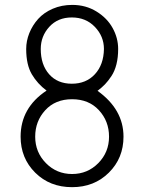

<svg xmlns="http://www.w3.org/2000/svg" viewBox="-20 -756 593 791"><path d="M277.8 -735.8Q333.5 -735.8 377.7 -708.5Q421.9 -681.2 444.3 -640.1Q466.8 -599.1 466.8 -554.2Q466.8 -519.5 459.7 -491.2Q452.6 -462.9 439 -442.4Q425.3 -421.9 412.6 -408.7Q399.9 -395.5 381.8 -381.8Q488.8 -305.2 488.8 -192.9Q488.8 -104.5 428.5 -44.7Q368.2 15.1 276.9 15.1Q185.1 15.1 125 -44.7Q64.9 -104.5 64.9 -192.9Q64.9 -312 171.9 -382.8Q134.3 -410.6 111.1 -450Q87.9 -489.3 87.9 -554.2Q87.9 -587.4 100.8 -619.6Q113.8 -651.9 137.2 -678Q160.6 -704.1 197.3 -720Q233.9 -735.8 277.8 -735.8ZM147.9 -554.2Q147.9 -489.3 182.4 -450.2Q216.8 -411.1 275.9 -411.1Q335 -411.1 371.1 -450.4Q407.2 -489.7 408.2 -554.2Q408.2 -606.4 370.8 -645.3Q333.5 -684.1 275.9 -684.1Q218.3 -684.1 183.1 -645.5Q147.9 -606.9 147.9 -554.2ZM276.9 -39.1Q340.8 -39.1 385 -84Q429.2 -128.9 429.2 -192.9Q429.2 -256.8 387.5 -302Q345.7 -347.2 276.9 -347.2Q208 -347.2 166.5 -302Q125 -256.8 125 -192.9Q125 -128.9 169.2 -84Q213.4 -39.1 276.9 -39.1Z"/></svg>

Font: Stilu Light
Style: Regular
Weight: 300
Designer: Genilson Lima Santos
Foundry: Genilson Lima Santos
Version: Version 1.200;PS 001.200;hotconv 1.0.88;makeotf.lib2.5.64775